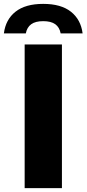

<svg xmlns="http://www.w3.org/2000/svg" viewBox="-67 -969 446 989"><path d="M60 0V-740H252V0ZM155.5 -949Q247.5 -949 298.5 -908.5Q349.5 -868 358.5 -797H245.5Q239.5 -828.5 217.8 -844.2Q196 -860 155.5 -860Q115.5 -860 93.8 -844.2Q72 -828.5 66 -797H-47Q-38 -868.5 13 -908.8Q64 -949 155.5 -949Z"/></svg>

Font: Encode Sans ExtraBold
Style: Regular
Weight: 800
Designer: Multiple Designers
Foundry: Impallari Type
Version: Version 2.000